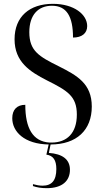

<svg xmlns="http://www.w3.org/2000/svg" viewBox="-20 -744 544 1002"><path d="M224 238C306 238 345 199 345 142C345 88 306 59 235 54L244 10C380 10 459 -65 459 -188C459 -308 382 -350 287 -398C184 -449 133 -478 133 -576C133 -667 180 -714 251 -714C328 -714 361 -658 361 -548C407 -548 435 -570 435 -608C435 -668 367 -724 256 -724C135 -724 56 -658 56 -539C56 -421 136 -370 224 -325C332 -271 381 -242 381 -146C381 -49 329 0 249 0H246H238C151 -6 112 -75 112 -197C69 -197 44 -172 44 -127C44 -57 107 8 234 10L222 63C258 68 274 92 274 138C274 198 250 225 202 225C186 225 170 222 152 217V227C172 234 195 238 224 238Z"/></svg>

Font: Noto Serif Display SemiCondensed
Style: Regular
Weight: 400
Width: 4
Designer: Monotype Design Team
Foundry: Monotype Imaging Inc.
Version: Version 2.009